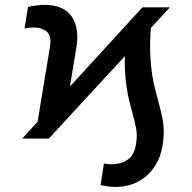

<svg xmlns="http://www.w3.org/2000/svg" viewBox="-20 -558 775 773"><path d="M176.5 0H69.2L131.4 -67.8L180.8 -367.2Q188.6 -412.6 169 -430Q149.5 -447.4 113.6 -447.4Q96.2 -447.4 78.8 -443.5L93 -530.2Q105.8 -533.4 124.8 -535.9Q143.8 -538.4 158.4 -538.4Q236.5 -538.4 268.5 -491.8Q300.4 -445.3 287.6 -367.2L261.4 -209.5L553.3 -528.4H663.7L587.4 -445.3Q582.7 -386.7 585 -339.1Q587.4 -291.5 592.7 -256Q597.7 -226.2 604 -201.3Q610.4 -176.5 616.5 -153.8Q628.9 -110.1 636.2 -69.1Q643.5 -28.1 634.6 27Q627.5 73.9 602.8 111.9Q578.1 149.9 537.8 172.2Q497.5 194.6 442.5 194.6Q429.7 194.6 413.4 192.3Q397 190 384.9 187.1L398.4 99.8Q404.5 101.6 412.8 102.5Q421.2 103.3 426.8 103.3Q468.8 103.3 494.9 84.3Q521 65.3 527.7 21.3Q533.4 -12.8 527.9 -41.4Q522.4 -70 513.1 -103.3Q507.1 -125.4 500.5 -151.5Q494 -177.6 489.3 -210.2Q485.8 -235.4 483.7 -265.6Q481.5 -295.8 482.6 -331.7Z"/></svg>

Font: Inter UI Medium
Style: Italic
Weight: 500
Italic angle: 9.39999°
Designer: Rasmus Andersson
Foundry: rsms
Version: 3.2;8d6f07862